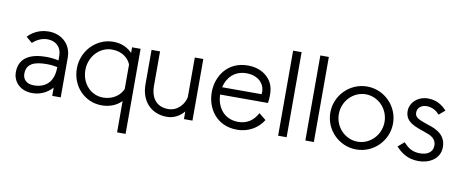

<svg xmlns="http://www.w3.org/2000/svg" viewBox="-74 -1028 3737 1556"><g transform="rotate(10 1794.5 -250.0)"><path d="M84 -436 133 -394C159 -417 201 -445 254 -445C322 -445 371 -403 371 -329V-292C340 -299 303 -303 270 -303C154 -303 47 -267 47 -137C47 -71 97 6 208 6C274 6 330 -23 371 -68V0H441V-329C441 -439 357 -509 254 -509C165 -509 109 -464 84 -436ZM284 -246C317 -246 348 -242 371 -237C371 -123 314 -58 208 -58C145 -58 117 -96 117 -137C117 -220 180 -246 284 -246Z M940 200H1010V-500H940V-454C905 -490 854 -518 784 -518C643 -518 529 -399 529 -254C529 -108 637 6 778 6C846 6 901 -18 940 -58ZM940 -358V-157C919 -106 862 -58 778 -58C679 -58 599 -141 599 -254C599 -366 684 -454 784 -454C871 -454 922 -405 940 -358Z M1455 -63V0H1525V-507H1455V-182C1445 -124 1394 -58 1314 -58C1227 -58 1169 -114 1169 -224V-507H1099V-224C1099 -82 1188 6 1314 6C1370 6 1419 -20 1455 -63Z M2107 -107 2049 -154C2018 -92 1964 -54 1892 -54C1774 -54 1712 -143 1709 -247H2103C2117 -348 2101 -402 2066 -444C2026 -491 1967 -518 1891 -518C1724 -518 1639 -386 1639 -254C1639 -122 1723 10 1892 10C1993 10 2067 -42 2107 -107ZM2040 -308H1715C1733 -390 1793 -454 1891 -454C1985 -454 2050 -395 2040 -308Z M2300 0V-700H2230V0Z M2524 0V-700H2454V0Z M3130 -259C3130 -402 3014 -518 2872 -518C2731 -518 2614 -402 2614 -259C2614 -116 2730 0 2872 0C3015 0 3130 -117 3130 -259ZM3060 -259C3060 -151 2974 -64 2872 -64C2770 -64 2684 -150 2684 -259C2684 -368 2771 -454 2872 -454C2974 -454 3060 -368 3060 -259Z M3481 -394 3530 -436C3488 -481 3445 -505 3384 -508C3296 -513 3225 -450 3229 -373C3233 -287 3313 -265 3397 -235C3440 -221 3491 -201 3491 -141C3491 -87 3448 -59 3386 -59C3319 -59 3286 -87 3249 -126L3198 -82C3242 -36 3293 5 3386 5C3470 5 3561 -41 3561 -141C3561 -262 3441 -288 3398 -303C3333 -326 3301 -338 3299 -376C3297 -417 3330 -447 3380 -445C3425 -442 3453 -424 3481 -394Z"/></g></svg>

Font: LilGrotesk
Style: Regular
Weight: 400
Designer: Bastien Sozeau
Foundry: NBR — Bastien Sozeau
Version: Version 2.001